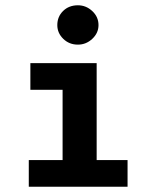

<svg xmlns="http://www.w3.org/2000/svg" viewBox="-20 -707 590 727"><path d="M89 0V-101H217V-367H95V-468H346V-101H463V0ZM275 -538Q242 -538 219.5 -560Q197 -582 197 -612Q197 -644 219 -665.5Q241 -687 275 -687Q306 -687 329.5 -665Q353 -643 353 -612Q353 -582 329.5 -560Q306 -538 275 -538Z"/></svg>

Font: Inconsolata SemiExpanded ExtraBold
Style: Regular
Weight: 800
Width: 6
Monospace: yes
Designer: Raph Levien, Cyreal, Brenton Simpson
Foundry: Raph Levien, Cyreal, Google
Version: Version 3.001; ttfautohint (v1.8.2.53-6de2)